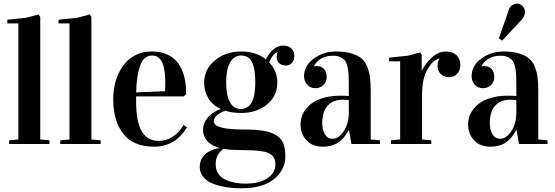

<svg xmlns="http://www.w3.org/2000/svg" viewBox="-20 -786 3031 1048"><path d="M199.7 -692.9V-24.9L250 -20V0H29.8V-20L80.1 -24.9V-658.2H20V-678.2L122.1 -689L190.9 -707Z M479 -692.9V-24.9L529.3 -20V0H309.1V-20L359.4 -24.9V-658.2H299.3V-678.2L401.4 -689L470.2 -707Z M996.1 -272 982.9 -259.8H723.1V-230Q723.1 -17.1 844.2 -17.1Q930.2 -17.1 981.4 -103L1000.5 -91.3Q937.5 14.6 821.3 14.6Q709 14.6 653.6 -54.7Q598.1 -124 598.1 -245.1Q598.1 -283.2 605.5 -319.6Q612.8 -356 629.4 -389.6Q646 -423.3 669.9 -448.7Q693.8 -474.1 729.2 -489.5Q764.6 -504.9 807.6 -504.9Q848.1 -504.9 880.4 -493.4Q912.6 -481.9 934.1 -461.4Q955.6 -440.9 969.7 -411.4Q983.9 -381.8 990 -347.4Q996.1 -313 996.1 -272ZM809.6 -482.9Q786.1 -482.9 769.3 -467.5Q752.4 -452.1 743.2 -423.3Q733.9 -394.5 729.2 -360.6Q724.6 -326.7 723.1 -281.7L880.9 -288.1Q882.3 -313 882.3 -335.9Q882.3 -406.7 865.5 -444.8Q848.6 -482.9 809.6 -482.9Z M1296.4 -504.9Q1377.4 -504.9 1431.2 -462.4Q1470.7 -537.1 1526.4 -537.1Q1554.7 -537.1 1570.6 -521Q1586.4 -504.9 1586.4 -480Q1586.4 -458 1573.5 -443.1Q1560.5 -428.2 1540.5 -428.2Q1518.1 -428.2 1504.2 -440.7Q1490.2 -453.1 1490.2 -475.1Q1490.2 -490.2 1495.6 -499V-501Q1482.9 -498.5 1470.5 -483.2Q1458 -467.8 1449.2 -445.8Q1493.7 -398.4 1493.7 -335.4Q1493.7 -262.2 1437.5 -215.8Q1381.3 -169.4 1295.4 -169.4Q1247.6 -169.4 1209.5 -181.6Q1180.2 -171.4 1163.6 -156Q1147 -140.6 1147 -124Q1147 -79.1 1309.1 -79.1Q1376 -79.1 1418.5 -72Q1460.9 -64.9 1488.3 -47.6Q1515.6 -30.3 1526.6 -2.4Q1537.6 25.4 1537.6 68.8Q1537.6 92.3 1530 115.7Q1522.5 139.2 1504.6 162.1Q1486.8 185.1 1460.4 202.6Q1434.1 220.2 1393.3 231Q1352.5 241.7 1302.2 241.7Q1272 241.7 1243.4 239.3Q1214.8 236.8 1182.1 229Q1149.4 221.2 1125.7 209Q1102.1 196.8 1086.2 175Q1070.3 153.3 1070.3 125Q1070.3 98.1 1082.8 77.1Q1095.2 56.2 1113.8 45.2Q1132.3 34.2 1149.2 28.6Q1166 22.9 1179.2 22.9V22Q1088.4 -5.4 1088.4 -76.2Q1088.4 -118.7 1118.9 -149.4Q1149.4 -180.2 1184.6 -190.4V-191.4Q1140.1 -211.9 1117.2 -249.8Q1094.2 -287.6 1094.2 -334.5Q1094.2 -407.2 1152.6 -456.1Q1210.9 -504.9 1296.4 -504.9ZM1483.4 110.8Q1483.4 80.6 1466.3 63.5Q1449.2 46.4 1417.2 40.8Q1385.3 35.2 1352.5 34.4Q1319.8 33.7 1274.4 32.7Q1229 31.7 1199.2 26.9L1198.7 27.3Q1157.2 57.1 1157.2 109.9Q1157.2 140.1 1171.6 161.9Q1186 183.6 1210.7 194.8Q1235.4 206.1 1262.2 211.2Q1289.1 216.3 1320.3 216.3Q1395.5 216.3 1439.5 187Q1483.4 157.7 1483.4 110.8ZM1294.4 -191.4Q1373.5 -191.4 1373.5 -334.5Q1373.5 -411.6 1355.5 -447.3Q1337.4 -482.9 1296.4 -482.9Q1256.8 -482.9 1235.6 -444.8Q1214.4 -406.7 1214.4 -337.4Q1214.4 -266.6 1234.6 -229Q1254.9 -191.4 1294.4 -191.4Z M1738.8 -116.2Q1738.8 -77.1 1753.4 -53Q1768.1 -28.8 1796.4 -28.8Q1829.6 -28.8 1856.7 -70.3Q1883.8 -111.8 1883.8 -171.9V-239.3Q1864.3 -241.7 1852.1 -241.7Q1826.7 -241.7 1806.9 -234.9Q1787.1 -228 1775.4 -216.3Q1763.7 -204.6 1755.9 -191.7Q1748 -178.7 1744.6 -163.1Q1741.2 -147.5 1740 -137.2Q1738.8 -127 1738.8 -116.2ZM1884.8 -77.1H1883.8Q1859.9 -30.8 1825.9 -8.1Q1792 14.6 1743.7 14.6Q1684.1 14.6 1652.3 -21Q1620.6 -56.6 1620.6 -106Q1620.6 -129.9 1628.2 -152.1Q1635.7 -174.3 1652.8 -194.8Q1669.9 -215.3 1694.8 -230.5Q1719.7 -245.6 1756.6 -254.6Q1793.5 -263.7 1838.4 -263.7Q1862.3 -263.7 1883.8 -261.7V-329.1Q1883.8 -361.3 1882.6 -381.3Q1881.3 -401.4 1876.5 -422.6Q1871.6 -443.8 1862.5 -455.3Q1853.5 -466.8 1837.2 -474.4Q1820.8 -481.9 1797.4 -481.9Q1726.1 -481.9 1693.4 -425.8V-423.8Q1701.2 -425.3 1708.5 -425.3Q1733.9 -425.3 1748.5 -409.7Q1763.2 -394 1763.2 -364.7Q1763.2 -339.4 1745.6 -322Q1728 -304.7 1701.7 -304.7Q1672.9 -304.7 1656.2 -324.2Q1639.6 -343.8 1639.6 -370.1Q1639.6 -427.7 1692.6 -466.3Q1745.6 -504.9 1814.5 -504.9Q1863.3 -504.9 1897.7 -494.6Q1932.1 -484.4 1952.6 -467.5Q1973.1 -450.7 1984.6 -421.6Q1996.1 -392.6 1999.8 -362.3Q2003.4 -332 2003.4 -288.1V-24.9L2053.7 -20V0H1898.4Z M2378.9 -463.9V-466.8Q2343.3 -459 2313.5 -408Q2283.7 -356.9 2283.7 -268.1V-24.9L2334 -20V0H2113.8V-20L2164.1 -24.9V-451.2H2104V-471.2L2206.1 -481.9L2274.9 -500L2281.7 -485.8V-401.9H2283.7Q2303.2 -441.4 2338.6 -473.1Q2374 -504.9 2413.1 -504.9Q2450.7 -504.9 2471.7 -484.6Q2492.7 -464.4 2492.7 -430.7Q2492.7 -402.8 2475.8 -383.8Q2459 -364.7 2431.2 -364.7Q2402.3 -364.7 2385.3 -382.6Q2368.2 -400.4 2368.2 -425.8Q2368.2 -451.2 2378.9 -463.9Z M2653.3 -116.2Q2653.3 -77.1 2668 -53Q2682.6 -28.8 2710.9 -28.8Q2744.1 -28.8 2771.2 -70.3Q2798.3 -111.8 2798.3 -171.9V-239.3Q2778.8 -241.7 2766.6 -241.7Q2741.2 -241.7 2721.4 -234.9Q2701.7 -228 2689.9 -216.3Q2678.2 -204.6 2670.4 -191.7Q2662.6 -178.7 2659.2 -163.1Q2655.8 -147.5 2654.5 -137.2Q2653.3 -127 2653.3 -116.2ZM2799.3 -77.1H2798.3Q2774.4 -30.8 2740.5 -8.1Q2706.5 14.6 2658.2 14.6Q2598.6 14.6 2566.9 -21Q2535.2 -56.6 2535.2 -106Q2535.2 -129.9 2542.7 -152.1Q2550.3 -174.3 2567.4 -194.8Q2584.5 -215.3 2609.4 -230.5Q2634.3 -245.6 2671.1 -254.6Q2708 -263.7 2752.9 -263.7Q2776.9 -263.7 2798.3 -261.7V-329.1Q2798.3 -361.3 2797.1 -381.3Q2795.9 -401.4 2791 -422.6Q2786.1 -443.8 2777.1 -455.3Q2768.1 -466.8 2751.7 -474.4Q2735.4 -481.9 2711.9 -481.9Q2640.6 -481.9 2607.9 -425.8V-423.8Q2615.7 -425.3 2623 -425.3Q2648.4 -425.3 2663.1 -409.7Q2677.7 -394 2677.7 -364.7Q2677.7 -339.4 2660.2 -322Q2642.6 -304.7 2616.2 -304.7Q2587.4 -304.7 2570.8 -324.2Q2554.2 -343.8 2554.2 -370.1Q2554.2 -427.7 2607.2 -466.3Q2660.2 -504.9 2729 -504.9Q2777.8 -504.9 2812.3 -494.6Q2846.7 -484.4 2867.2 -467.5Q2887.7 -450.7 2899.2 -421.6Q2910.6 -392.6 2914.3 -362.3Q2918 -332 2918 -288.1V-24.9L2968.3 -20V0H2813ZM2830.1 -681.6 2721.2 -564.5 2703.1 -577.1 2757.3 -732.4Q2761.7 -747.1 2773.9 -756.6Q2786.1 -766.1 2801.3 -766.1Q2819.8 -766.1 2832.5 -752.9Q2845.2 -739.7 2845.2 -720.7Q2845.2 -697.8 2830.1 -681.6Z"/></svg>

Font: VidalokaRegular
Style: Regular
Weight: 400
Designer: Cyreal (www.cyreal.org)
Foundry: Cyreal (www.cyreal.org)
Version: Version 1.000